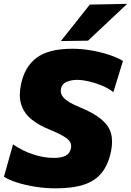

<svg xmlns="http://www.w3.org/2000/svg" viewBox="-20 -988 697 1022"><path d="M275.5 14.5Q221 14.5 167 5.8Q113 -3 69 -17Q25 -31 1 -47.5L49.5 -219.5Q96.5 -186.5 153.8 -167Q211 -147.5 267 -147.5Q306.5 -147.5 329 -159Q351.5 -170.5 358 -199.5Q359 -205 359 -210Q359 -233.5 334.5 -252Q304 -274 246.5 -297Q188 -320.5 148.5 -352Q109 -383.5 94 -429Q85.5 -453 85.5 -483Q85.5 -509.5 92 -540Q111.5 -633.5 175.5 -681Q239.5 -728.5 365.5 -728.5Q415.5 -728.5 466.8 -719.5Q518 -710.5 562 -695.8Q606 -681 634.5 -663.5L583.5 -497.5Q555 -519.5 518.8 -534Q482.5 -548.5 448.5 -555.8Q414.5 -563 393 -563Q360.5 -563 335.5 -552.8Q310.5 -542.5 304.5 -515.5Q303.5 -510 303.5 -504.5Q303.5 -483.5 321 -465.5Q343 -442.5 401.5 -418.5Q476.5 -388 517.5 -354.5Q558.5 -321 570.5 -279.5Q576.5 -258 576.5 -233Q576.5 -209.5 571 -182.5Q556.5 -112.5 522 -69Q487.5 -25.5 427.5 -5.5Q367.5 14.5 275.5 14.5ZM304 -769.5Q343 -819 381.5 -867Q419.5 -915 458 -963.5L657 -967.5Q603 -916.5 550.5 -867.5Q498 -818 448.5 -771.5Z"/></svg>

Font: Heraclito ExtraBold
Style: Italic
Weight: 800
Italic angle: -12°
Designer: Kostas Bartsokas (font) & Cristiano Sobral (main changes)
Foundry: Kostas Bartsokas (font) & Cristiano Sobral (main changes)
Version: Version 1.00;July 8, 2020;FontCreator 13.0.0.2655 64-bit